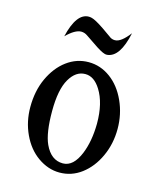

<svg xmlns="http://www.w3.org/2000/svg" viewBox="-114 -832 769 925"><g transform="rotate(15 270.5 -369.0)"><path d="M123.5 -627.9Q152.3 -750 213.9 -750Q220.2 -750 228.5 -748Q247.1 -743.7 292 -713.4L334.5 -683.6Q347.2 -672.9 362.8 -672.9Q363.8 -672.9 364.3 -672.9Q394 -672.9 435.1 -726.6Q408.7 -601.1 346.2 -595.2Q340.3 -594.7 334.5 -596.2Q314.9 -601.1 270.5 -632.3L228.5 -660.6Q214.8 -670.4 198.2 -670.9H197.8Q166.5 -670.9 123.5 -627.9ZM160.2 -264.6Q160.2 -155.8 184.6 -102.5Q215.8 -34.7 274.9 -34.7Q327.6 -34.7 358.4 -111.3Q383.8 -174.8 384.8 -260.7V-262.7Q384.8 -364.3 345.7 -426.8Q313.5 -478.5 270 -478.5Q269.5 -478.5 268.6 -478.5Q222.2 -478.5 191.4 -425.8Q160.2 -372.6 160.2 -264.6ZM53.7 -256.8Q53.7 -337.4 83 -400.9Q112.8 -465.3 161.6 -501.5Q210.9 -538.1 270.5 -538.1Q329.6 -538.1 379.4 -501.5Q428.7 -465.3 458 -400.9Q487.3 -336.4 487.3 -262.7Q487.3 -188.5 458 -125Q428.7 -61.5 379.4 -24.4Q330.6 12.2 270.5 12.2Q213.4 12.2 161.6 -24.4Q111.8 -59.6 82.5 -122.6Q53.7 -184.6 53.7 -256.8Z"/></g></svg>

Font: Modern Antiqua
Style: Regular
Weight: 500
Version: Version 1.0